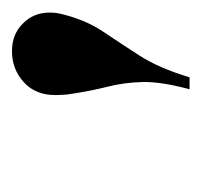

<svg xmlns="http://www.w3.org/2000/svg" viewBox="-28 -772 330 313"><g transform="rotate(-90 136.5 -615.0)"><path d="M270 -676.5Q260.5 -639 242 -611.5Q223.5 -584 203 -552.2Q182.5 -520.5 167.5 -470.5H148Q160.5 -517 159.8 -547.2Q159 -577.5 152 -604.8Q145 -632 139.5 -669.5Q139 -674.5 138.8 -679.5Q138.5 -684.5 138.5 -689Q138.5 -722 159.8 -741Q181 -760 210 -760Q237.5 -760 255.2 -742.2Q273 -724.5 273 -699Q273 -687 270 -676.5Z"/></g></svg>

Font: Bodoni* 11pt Medium
Style: Italic
Weight: 500
Italic angle: -13°
Version: Version 2.3